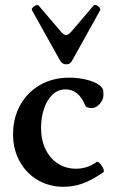

<svg xmlns="http://www.w3.org/2000/svg" viewBox="-20 -735 469 767"><path d="M32.2 -198.7Q32.2 -263.2 60.5 -314.7Q88.9 -366.2 139.9 -395.5Q190.9 -424.8 256.8 -424.8Q301.3 -424.8 339.6 -412.8Q377.9 -400.9 390.1 -380.4Q392.1 -377.4 392.6 -371.8Q393.1 -366.2 393.1 -354.5Q393.1 -343.3 386.2 -331.1Q379.4 -318.8 368.4 -311Q357.4 -303.2 346.2 -303.2Q324.2 -303.2 318.8 -316.9Q306.6 -347.2 286.9 -362.5Q267.1 -377.9 242.2 -377.9Q211.4 -377.9 189.2 -356.4Q167 -335 155.5 -299.6Q144 -264.2 144 -224.1Q144 -174.8 162.4 -137.7Q180.7 -100.6 212.4 -80.8Q244.1 -61 283.2 -61Q328.6 -61 365.2 -87.4Q369.6 -90.8 376.7 -84.5Q383.8 -78.1 389.4 -68.1Q395 -58.1 395 -51.8Q395 -48.3 393.1 -46.9Q348.6 -16.1 311.3 -2.4Q273.9 11.2 233.9 11.2Q176.8 11.2 130.9 -15.6Q85 -42.5 58.6 -90.3Q32.2 -138.2 32.2 -198.7ZM220.2 -492.7 107.9 -693.8Q104 -700.7 116.2 -710Q122.6 -714.8 128.9 -714.8Q132.8 -714.8 134.3 -712.9L223.1 -608.9Q235.8 -594.7 244.1 -594.7Q252.4 -594.7 265.1 -608.9L354 -712.9Q356 -715.3 359.9 -715.3Q365.2 -715.3 372.1 -710Q383.3 -701.2 379.9 -693.8L268.1 -492.7Q263.7 -484.9 258.3 -481.4Q252.9 -478 245.1 -478Q228.5 -478 220.2 -492.7Z"/></svg>

Font: JuniusX
Style: Bold
Weight: 700
Designer: Peter S. Baker
Foundry: Briery Creek Software
Version: Version 1.004